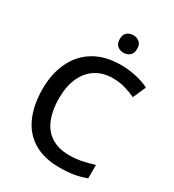

<svg xmlns="http://www.w3.org/2000/svg" viewBox="-217 -1044 1070 1178"><g transform="rotate(30 317.5 -455.0)"><path d="M401 -629Q332 -629 281 -596.5Q230 -564 202.5 -503Q175 -442 175 -356Q175 -273 200 -211.5Q225 -150 276 -117.5Q327 -85 403 -85Q450 -85 492.5 -94Q535 -103 576 -116V-21Q534 -5 490.5 2.5Q447 10 388 10Q278 10 204.5 -35Q131 -80 95 -163Q59 -246 59 -357Q59 -465 98.5 -548Q138 -631 215 -677.5Q292 -724 403 -724Q457 -724 509 -713Q561 -702 604 -680L564 -589Q530 -605 489.5 -617Q449 -629 401 -629ZM378 -920Q402 -920 420.5 -905.5Q439 -891 439 -858Q439 -826 420.5 -811Q402 -796 378 -796Q352 -796 334 -811Q316 -826 316 -858Q316 -891 334 -905.5Q352 -920 378 -920Z"/></g></svg>

Font: Noto Sans Syriac Eastern Medium
Style: Regular
Weight: 500
Designer: Patrick Giasson and the Monotype Design Team
Foundry: Monotype Imaging Inc.
Version: Version 3.001